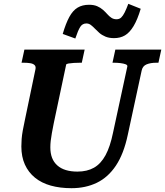

<svg xmlns="http://www.w3.org/2000/svg" viewBox="-20 -970 866 1007"><path d="M262 -324Q256 -294 252 -271.5Q248 -249 246 -231.5Q244 -214 244 -197Q244 -166 253 -142.5Q262 -119 280.5 -102.5Q299 -86 325.5 -78Q352 -70 386 -70Q437 -70 473 -90.5Q509 -111 533.5 -156Q558 -201 573 -275L648 -622Q649 -629 638.5 -633Q628 -637 611.5 -639Q595 -641 579 -641H570L585 -710H826L811 -641H800Q770 -641 749 -632.5Q728 -624 723 -600L650 -262Q629 -163 588 -101.5Q547 -40 488 -11.5Q429 17 355 17Q295 17 246.5 3.5Q198 -10 163.5 -38Q129 -66 110.5 -107Q92 -148 92 -202Q92 -221 93.5 -241Q95 -261 99.5 -286Q104 -311 111 -343L166 -607Q169 -621 161.5 -628.5Q154 -636 139 -638.5Q124 -641 104 -641H93L108 -710H424L409 -641H400Q384 -641 367.5 -640Q351 -639 339.5 -637Q328 -635 327 -631ZM578 -770Q552 -770 533 -778Q514 -786 501 -797.5Q488 -809 477.5 -820Q467 -831 456.5 -839Q446 -847 433 -847Q412 -847 400.5 -828.5Q389 -810 375 -768L309 -792Q325 -847 343.5 -881Q362 -915 387 -930Q412 -945 447 -945Q472 -945 489.5 -937.5Q507 -930 520 -918.5Q533 -907 543 -895.5Q553 -884 564.5 -876.5Q576 -869 591 -869Q606 -869 615.5 -878Q625 -887 634 -905Q643 -923 653 -950L718 -924Q701 -867 680.5 -833Q660 -799 635.5 -784.5Q611 -770 578 -770Z"/></svg>

Font: Roboto Serif 20pt SemiBold
Style: Italic
Weight: 600
Italic angle: -10°
Version: Version 1.007